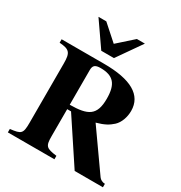

<svg xmlns="http://www.w3.org/2000/svg" viewBox="-207 -1061 1137 1207"><g transform="rotate(30 361.0 -457.0)"><path d="M493 -914H435L324 -815L213 -914H156L278 -738H370ZM716 0V-25C698 -25 681 -34 672 -47L473 -329C531 -345 557 -361 585 -386C614 -413 630 -459 630 -504C630 -619 529 -676 334 -676H26V-651C100 -646 114 -629 114 -551V-120C114 -41 104 -34 26 -25V0H364V-25C286 -35 276 -44 276 -117V-313H304L511 0ZM276 -597C276 -630 290 -642 329 -642C422 -642 459 -600 459 -494C459 -372 407 -346 276 -345Z"/></g></svg>

Font: XITS Math
Style: Bold
Weight: 700
Designer: MicroPress Inc., with final additions and corrections provided by Coen Hoffman, Elsevier (retired)
Version: Version 1.105